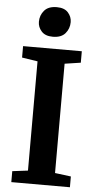

<svg xmlns="http://www.w3.org/2000/svg" viewBox="-63 -1007 526 1045"><g transform="rotate(5 200.0 -485.0)"><path d="M125.1 -70.4V-667.3L39.5 -680.5V-743H360.4V-680.5L273 -667.3V-70L360.4 -58.9V0H40.2V-59.9ZM195.3 -807.9Q154.6 -807.9 134.2 -830.7Q113.7 -853.4 113.7 -882.7Q113.7 -918.2 136 -944.2Q158.2 -970.2 203.8 -970.2H204.8Q245.9 -970.2 266.1 -947.5Q286.3 -924.7 286.3 -895.5Q286.3 -859.9 264.1 -833.9Q241.9 -807.9 196.3 -807.9Z"/></g></svg>

Font: Merriweather Light
Style: Regular
Weight: 300
Designer: Eben Sorkin
Foundry: Eben Sorkin
Version: Version 2.100